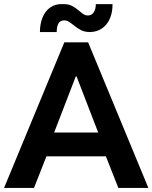

<svg xmlns="http://www.w3.org/2000/svg" viewBox="-21 -929 753 949"><path d="M296.9 -719.7H414.6L712.4 0H564L502.4 -156.2H208.5L147 0H-1ZM286.1 -908.7Q314.9 -909.7 333.3 -900.6Q351.6 -891.6 372.1 -874Q384.8 -862.8 393.6 -857.7Q402.3 -852.5 413.1 -852.5Q432.1 -852.5 442.4 -868.2Q452.6 -883.8 452.6 -908.7H535.2Q535.6 -869.1 522.5 -838.1Q509.3 -807.1 483.9 -789.1Q458.5 -771 423.3 -770.5Q397 -771 379.4 -780Q361.8 -789.1 341.3 -805.7Q326.7 -817.4 316.9 -823Q307.1 -828.6 295.4 -828.1Q277.3 -828.6 268.3 -813.5Q259.3 -798.3 259.3 -770.5H176.3Q176.3 -811 189.5 -843Q202.6 -875 227.5 -892.3Q252.4 -909.7 286.1 -908.7ZM464.4 -273.9 357.4 -551.3H353.5L246.6 -273.9Z"/></svg>

Font: Reddit Sans
Style: Bold
Weight: 700
Designer: Stephen Hutchings
Foundry: Reddit
Version: Version 1.013